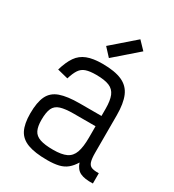

<svg xmlns="http://www.w3.org/2000/svg" viewBox="-207 -983 1014 1116"><g transform="rotate(30 300.0 -425.5)"><path d="M284 14Q202 14 153.5 -4Q105 -22 84.5 -62.5Q64 -103 64 -172Q64 -247 84.5 -289.5Q105 -332 153.5 -349Q202 -366 284 -366H430V-414Q430 -469 417 -500.5Q404 -532 372.5 -545Q341 -558 284 -558Q242 -558 216.5 -549.5Q191 -541 176 -518.5Q161 -496 149 -456L77 -474Q94 -532 118 -566.5Q142 -601 182 -616.5Q222 -632 284 -632Q367 -632 415.5 -610.5Q464 -589 484.5 -541Q505 -493 505 -414V-162Q505 -123 511.5 -102.5Q518 -82 535 -75.5Q552 -69 583 -70V-1Q527 1 497.5 -13.5Q468 -28 455 -68Q437 -38 414.5 -19.5Q392 -1 360.5 6.5Q329 14 284 14ZM284 -55Q341 -55 372.5 -70Q404 -85 417 -121.5Q430 -158 430 -221V-297H284Q228 -297 196 -287Q164 -277 151.5 -250Q139 -223 139 -172Q139 -128 151.5 -102.5Q164 -77 196 -66Q228 -55 284 -55ZM299 -679 250 -732 403 -865 453 -813Z"/></g></svg>

Font: Victor Mono Thin
Style: Regular
Weight: 400
Monospace: yes
Version: Version 1.561;gftools[0.9.30]